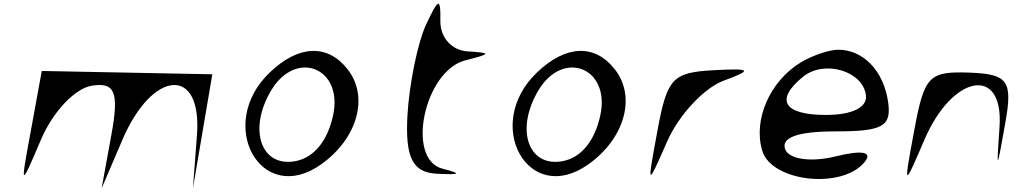

<svg xmlns="http://www.w3.org/2000/svg" viewBox="-20 -940 5496 1039"><path d="M206 -556 148 -238C89 80 89 80 202 -185C266 -335 385 -461 476 -476C602 -497 625 -441 583 -212L530 79L643 -185C806 -564 1073 -583 1046 -212L1024 79C1059 -127 1094 -332 1129 -538Z M1439 -547C1145 -265 1393 179 1717 -50C1915 -190 1978 -417 1861 -565C1752 -704 1595 -697 1439 -547ZM1447 -450C1581 -675 1837 -574 1783 -318C1753 -177 1679 -87 1579 -68C1393 -33 1321 -238 1447 -450Z M2284 -803C2240 -707 2195 -486 2185 -318C2172 -89 2212 -7 2342 0C2473 7 2481 0 2375 -27C2174 -78 2276 -559 2500 -614C2639 -649 2640 -654 2510 -662C2425 -667 2362 -737 2363 -825C2365 -956 2354 -953 2284 -803Z M2885 -547C2591 -265 2839 179 3163 -50C3361 -190 3424 -417 3307 -565C3198 -704 3041 -697 2885 -547ZM2893 -450C3027 -675 3283 -574 3229 -318C3199 -177 3125 -87 3025 -68C2839 -33 2767 -238 2893 -450Z M3538 -234C3481 75 3480 76 3591 -176C3653 -317 3790 -464 3895 -503C4056 -562 4046 -571 3841 -560C3619 -548 3590 -516 3538 -234Z M4105 -124C4156 44 4535 86 4658 -62C4705 -118 4648 -130 4499 -93C4368 -61 4250 -78 4229 -132C4205 -196 4298 -229 4501 -229C4757 -229 4805 -256 4786 -388C4762 -556 4652 -671 4516 -671C4468 -671 4377 -640 4316 -604C4147 -503 4054 -292 4105 -124ZM4326 -525C4441 -618 4650 -556 4666 -424C4674 -359 4591 -318 4450 -318C4221 -318 4171 -399 4326 -525Z M4928 -238C4869 80 4869 80 4983 -185C5135 -538 5411 -586 5389 -256C5372 -9 5373 -9 5420 -274C5461 -503 5435 -539 5227 -547C5007 -555 4982 -529 4928 -238Z"/></svg>

Font: Venom Sans
Style: Obl
Weight: 400
Version: Version 1.001